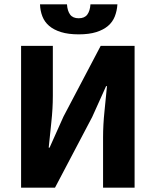

<svg xmlns="http://www.w3.org/2000/svg" viewBox="-20 -863 716 883"><path d="M77 0V-652H223V-422Q223 -364 216 -300Q209 -236 204 -184H208L272 -327L443 -652H599V0H454V-231Q454 -289 460.5 -351Q467 -413 472 -467H468L404 -325L233 0ZM342 -705Q294 -705 260.5 -715.5Q227 -726 206 -744Q185 -762 175 -787.5Q165 -813 164 -843H288Q290 -813 302.5 -796Q315 -779 342 -779Q369 -779 381.5 -796Q394 -813 396 -843H520Q518 -813 508 -787.5Q498 -762 477 -744Q456 -726 423 -715.5Q390 -705 342 -705Z"/></svg>

Font: Font
Style: ¶
Weight: 700
Designer: Paul D. Hunt
Foundry: Adobe Systems Incorporated
Version: Version 3.000